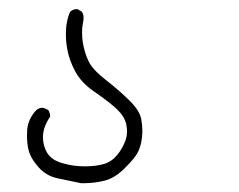

<svg xmlns="http://www.w3.org/2000/svg" viewBox="-20 -312 540 434"><path d="M41.5 -19Q41 -11.7 41 -5.9Q41 12.2 44.4 26.4Q48.8 45.4 66.9 65.9Q85 85.9 110.4 91.1Q135.7 96.2 163.1 102.1Q166 102.1 169.4 102.1Q193.8 102.1 217 96.2Q240.2 90.3 262.7 67.4Q286.1 44.4 292.5 30.3Q301.8 10.3 301.8 -16.1Q301.8 -28.8 299.3 -42.5Q295.9 -62 272 -85.4Q248 -108.9 219.7 -130.9Q189.5 -154.3 180.2 -173.6Q170.9 -192.9 167 -217.3Q165.5 -227.1 165.5 -239.3Q165.5 -251.5 168.5 -266.1Q168.9 -269 168.9 -272Q168.9 -279.8 165 -285.6L154.8 -291.5Q154.8 -291.5 154.3 -291.5Q145.5 -291.5 138.7 -285.6Q128.9 -264.6 128.9 -233.9Q128.9 -217.3 132.3 -199.7Q136.7 -175.3 150.4 -149.9Q164.1 -125 190.9 -106.4Q230.5 -79.1 246.3 -63.2Q262.2 -47.4 265.6 -29.8Q267.1 -22 267.1 -15.1Q267.1 -2.9 262.7 7.8Q256.3 24.4 245.1 38.1Q232.9 53.2 215.1 58.6Q197.3 64 171.4 64Q145.5 64 122.1 57.1Q96.7 50.3 86.4 33.2Q77.1 17.6 77.1 -2.4Q77.1 -24.4 93.3 -48.3Q93.3 -48.8 93.3 -48.8Q93.3 -57.1 88.9 -63.5L79.1 -67.9Q77.6 -68.4 75.2 -68.4Q67.4 -68.4 61 -62Q43.5 -42.5 41.5 -19Z"/></svg>

Font: Bakudai
Style: ExtraLight
Weight: 200
Version: Version 1.48